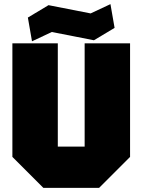

<svg xmlns="http://www.w3.org/2000/svg" viewBox="-20 -910 690 930"><path d="M40 -150V-700H260V-200H390V-700H610V-150L460 0H190ZM135 -710 115 -825 215 -885 419 -845 515 -890 535 -775 435 -715 231 -755Z"/></svg>

Font: Tektur Black
Style: Regular
Weight: 900
Designer: Adam Jagosz
Foundry: Adam Jagosz
Version: Version 1.005;gftools[0.9.30]